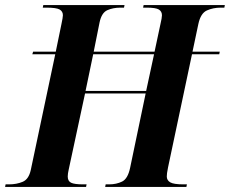

<svg xmlns="http://www.w3.org/2000/svg" viewBox="-50 -734 903 754"><path d="M-30 0 -28 -10H-14Q15 -10 39 -20Q63 -30 71 -67L167 -521H77L80 -531H169L191 -638Q197 -666 197 -674Q197 -689 184.5 -696.5Q172 -704 132 -704H118L120 -714H439L437 -704H423Q394 -704 371.5 -694Q349 -684 341 -646L318 -531H557L580 -639Q583 -652 584.5 -660.5Q586 -669 586 -674Q586 -689 574 -696.5Q562 -704 526 -704H512L514 -714H833L831 -704H817Q787 -704 762.5 -693Q738 -682 729 -640L706 -531H813L811 -521H704L610 -77Q607 -63 606 -54.5Q605 -46 605 -41Q605 -26 618.5 -18Q632 -10 670 -10H684L682 0H363L365 -10H379Q407 -10 429.5 -21Q452 -32 461 -75L522 -367H284L220 -69Q218 -61 217 -53.5Q216 -46 216 -41Q216 -23 229 -16.5Q242 -10 276 -10H290L288 0ZM286 -377H524L555 -521H316Z"/></svg>

Font: Noto Serif Display SemiCondensed
Style: Bold Italic
Weight: 700
Width: 4
Italic angle: -12°
Designer: Monotype Design Team
Foundry: Monotype Imaging Inc.
Version: Version 2.009